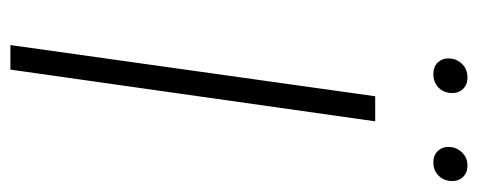

<svg xmlns="http://www.w3.org/2000/svg" viewBox="-288 -608 897 360"><g transform="rotate(90 160.0 -428.5)"><path d="M208 -684 111 0H65L161 -684ZM90 -821Q90 -836 100 -846.5Q110 -857 126 -857Q139 -857 147 -849Q155 -841 155 -829Q155 -813 145 -803Q135 -793 119 -793Q106 -793 98 -801Q90 -809 90 -821ZM256 -821Q256 -836 266 -846.5Q276 -857 291 -857Q304 -857 312 -849Q320 -841 320 -829Q320 -813 310 -803Q300 -793 285 -793Q272 -793 264 -801Q256 -809 256 -821Z"/></g></svg>

Font: Fira Sans Condensed ExtraLight
Style: Italic
Weight: 275
Width: 3
Italic angle: -8°
Designer: Carrois Corporate & Edenspiekermann AG
Foundry: Carrois Corporate GbR & Edenspiekermann AG
Version: Version 4.203